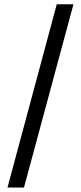

<svg xmlns="http://www.w3.org/2000/svg" viewBox="-20 -760 374 887"><path d="M90.8 106.4H14.6L242.2 -740.2H319.3Z"/></svg>

Font: Pretendard JP
Style: Regular
Weight: 400
Designer: Base glyphs from Inter by Rasmus Andersson; Hangeul glyphs from Noto Sans CJK(Source Han Sans) by Jang Soo-young and Kan
Foundry: Kil Hyung-jin
Version: Version 1.309